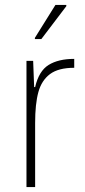

<svg xmlns="http://www.w3.org/2000/svg" viewBox="-20 -756 345 776"><path d="M87 -510H114L118 -404H122Q137 -469 176.5 -493.5Q216 -518 280 -518V-482Q216 -482 182 -456.5Q148 -431 135 -383.5Q122 -336 122 -259V0H87ZM121 -598V-603L204 -736H248V-731L147 -598Z"/></svg>

Font: Saira Semi Condensed Thin
Style: Regular
Weight: 100
Width: 4
Designer: Hector Gatti with collaboration of the Omnibus-Type team
Foundry: Omnibus-Type
Version: Version 1.001; ttfautohint (v1.8)